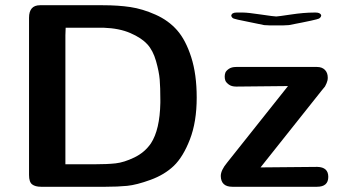

<svg xmlns="http://www.w3.org/2000/svg" viewBox="-20 -714 1310 734"><path d="M824 -41Q824 -63 848 -92L1081 -385L883 -383Q865 -383 854.5 -391Q844 -399 841.5 -406Q839 -413 839 -421Q839 -429 841.5 -436Q844 -443 854.5 -450.5Q865 -458 883 -458H1192Q1211 -458 1222 -447Q1233 -436 1233 -417Q1233 -406 1228.5 -396Q1224 -386 1222.5 -383.5Q1221 -381 1209 -367L976 -74L1193 -76Q1235 -75 1235 -38Q1235 0 1192 0H868Q825 0 824 -41ZM864 -654Q866 -666 884 -666H910Q927 -666 977.5 -658.5Q1028 -651 1036 -651Q1042 -651 1092 -658.5Q1142 -666 1180 -666H1187Q1202 -666 1207 -658L1208 -654L1206 -649Q1203 -645 1199.5 -643Q1196 -641 1169 -635Q1142 -629 1084 -618L1064 -617H1010L990 -618Q961 -624 922 -632Q881 -640 873.5 -643Q866 -646 864 -654ZM91 -45V-646Q91 -694 133 -694H373Q432 -694 478.5 -687Q525 -680 574.5 -658Q624 -636 657 -598.5Q690 -561 711 -495.5Q732 -430 732 -341Q732 -248 706 -181Q680 -114 644.5 -80Q609 -46 555.5 -26.5Q502 -7 466 -3.5Q430 0 384 0H137Q115 0 103 -9Q91 -18 91 -45ZM230 -86H341Q390 -86 422 -89.5Q454 -93 493.5 -112Q533 -131 557 -166Q591 -218 593 -321V-332Q593 -380 590.5 -410Q588 -440 576.5 -480.5Q565 -521 543 -545Q521 -569 478.5 -587.5Q436 -606 376 -608H231L230 -579Z"/></svg>

Font: CMU Sans Serif
Style: Bold
Weight: 700
Version: Version 0.7.0